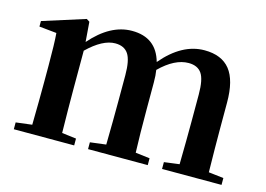

<svg xmlns="http://www.w3.org/2000/svg" viewBox="-79 -697 1165 842"><g transform="rotate(15 504.0 -275.5)"><path d="M912 -39 980 -31V0H710V-31L779 -40Q781 -154 781 -235V-357Q781 -425 762.5 -452Q744 -479 703 -479Q640 -479 573 -413Q577 -390 577 -357V-235Q577 -124 580 -39L645 -31V0H374V-31L446 -40Q448 -154 448 -235V-356Q448 -423 429.5 -451Q411 -479 370 -479Q313 -479 244 -412V-235Q244 -153 246 -39L311 -31V0H37V-31L110 -40Q112 -154 112 -235V-307Q112 -409 108 -456L29 -464V-489L221 -550L235 -541L242 -451Q329 -551 427 -551Q537 -551 566 -447Q654 -551 756 -551Q834 -551 872 -503.5Q910 -456 910 -355V-235Q910 -153 912 -39Z"/></g></svg>

Font: Swei Spring CJKtc
Style: Bold
Weight: 700
Version: Version 1.021